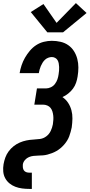

<svg xmlns="http://www.w3.org/2000/svg" viewBox="-31 -1007 580 1242"><path d="M377 -798H275L168 -929L250 -981L335 -859L460 -987L529 -923ZM159 215Q135 215 112 212Q89 209 68 201Q47 193 30 179Q13 165 2.5 145.5Q-8 126 -10 102.5Q-12 79 -8 55Q-4 33 3.5 12Q11 -9 25 -28Q39 -47 57.5 -61.5Q76 -76 97 -85Q118 -94 140 -98.5Q162 -103 183.5 -104Q205 -105 227.5 -108Q250 -111 268.5 -125Q287 -139 297 -160Q307 -181 311 -203Q313 -217 314 -231Q315 -245 313.5 -259Q312 -273 308 -286Q304 -299 296 -309Q288 -319 275 -324.5Q262 -330 248 -330H191L208 -435H266Q282 -435 298 -442.5Q314 -450 324.5 -464Q335 -478 340.5 -494Q346 -510 348 -526Q350 -538 351 -550Q352 -562 351.5 -573.5Q351 -585 349 -596.5Q347 -608 341.5 -617.5Q336 -627 326 -632.5Q316 -638 304 -638Q293 -638 281 -633.5Q269 -629 260 -620.5Q251 -612 244.5 -601.5Q238 -591 233 -579.5Q228 -568 225 -556.5Q222 -545 220 -534H96Q100 -559 108.5 -584.5Q117 -610 130.5 -633.5Q144 -657 162 -678.5Q180 -700 203 -715Q226 -730 252.5 -736.5Q279 -743 304 -743Q333 -743 361 -736.5Q389 -730 411 -714.5Q433 -699 447.5 -676Q462 -653 469 -626Q476 -599 476 -570.5Q476 -542 471 -512Q468 -492 461 -471.5Q454 -451 441 -433.5Q428 -416 410.5 -402Q393 -388 373 -379Q395 -364 409.5 -342Q424 -320 431 -294Q438 -268 437.5 -240Q437 -212 433 -183Q430 -169 426 -154Q422 -139 416.5 -124.5Q411 -110 402.5 -96.5Q394 -83 383.5 -71Q373 -59 360.5 -48.5Q348 -38 334 -30Q320 -22 305.5 -16.5Q291 -11 276 -7Q261 -3 246 -2Q231 -1 216 -0.5Q201 0 186 1.5Q171 3 156.5 9Q142 15 131 27.5Q120 40 117 55Q116 66 117 76.5Q118 87 123.5 95Q129 103 138.5 106.5Q148 110 159 110H175V215Z"/></svg>

Font: Iosevka SS04 Extrabold
Style: Italic
Weight: 800
Italic angle: -9°
Monospace: yes
Designer: Belleve Invis
Foundry: Belleve Invis
Version: Version 19.0.0; ttfautohint (v1.8.4)